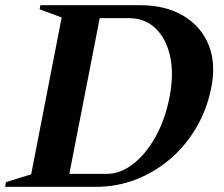

<svg xmlns="http://www.w3.org/2000/svg" viewBox="-78 -720 864 740"><path d="M-58.4 0 -55 -18.2 50.4 -50.6 40.4 -39.2 161.4 -661.4 166.8 -650 74.8 -684.2 77.6 -700H461.6Q560 -700 628.3 -659.5Q696.6 -619 725.7 -548Q754.8 -477 736.8 -385Q720.8 -301 679.9 -230.5Q639 -160 579.3 -108.5Q519.6 -57 446.7 -28.5Q373.8 0 292.6 0ZM187.6 -41.6 181.4 -50H334.4Q385.8 -50 434.5 -87.5Q483.2 -125 520.6 -191.2Q558 -257.4 575 -344Q593 -434.6 577.6 -503.3Q562.2 -572 521.2 -611Q480.2 -650 419.8 -650H297.4L308 -658.4Z"/></svg>

Font: Wittgenstein
Style: Italic
Weight: 400
Italic angle: -11°
Designer: Jörg Drees
Foundry: Jörg Drees
Version: Version 1.500